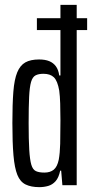

<svg xmlns="http://www.w3.org/2000/svg" viewBox="-20 -763 379 791"><path d="M132 -639V-688H339V-639ZM142 8Q108 8 85.5 -3Q63 -14 51.5 -42.5Q40 -71 35.5 -123Q31 -175 31 -256Q31 -334 35 -385Q39 -436 51 -465Q63 -494 84.5 -506Q106 -518 141 -518Q166 -518 183 -511Q200 -504 210.5 -489.5Q221 -475 224 -452H229V-743H296V0H237L232 -60H228Q222 -31 209 -16.5Q196 -2 178.5 3Q161 8 142 8ZM163 -52Q187 -52 201.5 -64Q216 -76 222 -105Q227 -132 228 -171Q229 -210 229 -267Q229 -305 228 -336.5Q227 -368 224 -390Q217 -430 202 -444.5Q187 -459 159 -459Q139 -459 126.5 -452.5Q114 -446 108 -425.5Q102 -405 100 -364Q98 -323 98 -255Q98 -187 100.5 -146Q103 -105 109 -84.5Q115 -64 128 -58Q141 -52 163 -52Z"/></svg>

Font: Saira UltraCondensed Medium
Style: Regular
Weight: 500
Width: 1
Designer: Hector Gatti with collaboration of the Omnibus-Type team
Foundry: Omnibus-Type
Version: Version 1.101